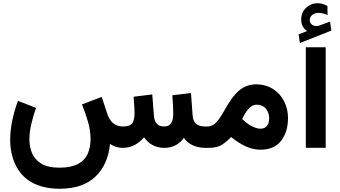

<svg xmlns="http://www.w3.org/2000/svg" viewBox="-20 -908 2088 1179"><path d="M346.2 121.6C298.8 121.6 261.7 113.8 234.9 97.7C180.7 65.9 160.6 9.8 160.6 -54.2C160.6 -112.3 178.2 -178.7 201.2 -245.6L90.3 -288.6C60.5 -208.5 42.5 -126 42.5 -50.3C42.5 6.3 53.2 57.6 74.7 103C117.2 194.3 205.6 251 346.2 251C440.9 251 514.2 226.1 566.4 176.3C618.2 126 647.9 59.1 655.3 -24.4C676.3 -10.3 701.7 0 733.4 0C789.6 0 831.1 -26.4 864.7 -64.9C891.6 -27.3 929.7 0 988.8 0C1045.4 0 1083.5 -25.9 1109.4 -61.5C1134.3 -22.9 1181.6 0 1242.7 0H1256.3V-131.3H1241.7C1190.4 -131.3 1166 -150.9 1162.6 -201.7L1152.8 -336.9L1038.1 -322.8C1041.5 -282.2 1043.9 -237.3 1043.9 -213.9C1043.9 -160.6 1028.8 -131.3 988.3 -131.3C943.8 -131.3 927.2 -159.2 924.8 -201.7L915 -328.1L800.3 -314C801.8 -295.4 803.2 -275.9 804.7 -255.4C805.7 -234.9 806.2 -221.2 806.2 -213.9C806.2 -184.1 801.3 -163.1 792 -150.4C782.2 -137.7 763.2 -131.3 734.4 -131.3C680.2 -131.3 652.3 -166.5 637.2 -213.9L604.5 -313L483.4 -267.1C496.6 -234.9 508.3 -200.2 519.5 -163.1C530.8 -125.5 536.1 -88.9 536.1 -53.2C536.1 -20.5 530.3 8.8 519 35.6C495.6 88.4 442.4 121.6 346.2 121.6Z M1579.6 11.2C1635.7 11.2 1677.7 -6.8 1706.1 -43.5C1734.4 -80.1 1748.5 -126.5 1748.5 -183.6C1748.5 -220.7 1740.7 -254.9 1724.6 -286.1C1692.9 -348.6 1632.3 -390.1 1552.2 -390.1C1374 -390.1 1359.4 -131.3 1255.9 -131.3H1236.8V0H1258.3C1294.9 0 1323.2 -6.3 1342.8 -19C1361.8 -31.7 1380.9 -47.4 1399.4 -66.4C1456.5 -21 1512.7 11.2 1579.6 11.2ZM1556.2 -265.1C1580.1 -265.1 1599.1 -256.8 1612.8 -240.7C1626 -224.1 1632.8 -204.1 1632.8 -181.2C1632.8 -146 1617.2 -117.7 1580.1 -117.7C1564.5 -117.7 1544.4 -122.6 1519.5 -136.7C1502.4 -146.5 1484.9 -160.2 1466.8 -177.2C1485.4 -215.3 1513.7 -265.1 1556.2 -265.1Z M1813.5 -697.3 1821.8 -644 2014.6 -720.2 2006.8 -775.4 1937.5 -750C1935.5 -749.5 1934.1 -749 1933.6 -749C1929.7 -748.5 1925.8 -748 1922.4 -748C1898.9 -748 1882.3 -764.6 1881.8 -782.7C1881.8 -797.9 1887.7 -809.6 1898.9 -817.4C1910.2 -825.2 1921.9 -829.1 1935.1 -829.1C1954.1 -829.1 1972.7 -824.2 1991.2 -814.9L1990.7 -871.1C1971.2 -882.3 1955.1 -888.2 1928.2 -888.2C1902.3 -888.2 1879.9 -878.9 1859.9 -860.4C1839.8 -841.8 1829.6 -817.9 1829.6 -789.1C1829.6 -753.4 1842.8 -734.9 1864.7 -716.8ZM1857.9 -617.7V-0.5H1980V-617.7Z"/></svg>

Font: Vazirmatn
Style: Bold
Weight: 700
Designer: Saber Rastikerdar
Foundry: Saber Rastikerdar
Version: Version 33.003